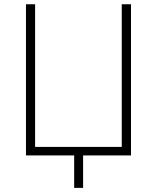

<svg xmlns="http://www.w3.org/2000/svg" viewBox="-20 -748 755 924"><path d="M610.4 0H105V-727.5H148.9V-41H565.9V-727.5H610.4ZM336.9 156.2V-18.1H379.9V156.2Z"/></svg>

Font: Inter Extra Light
Style: Regular
Weight: 200
Designer: Rasmus Andersson
Foundry: rsms
Version: Version 4.000;git-3c8e0fc